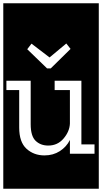

<svg xmlns="http://www.w3.org/2000/svg" viewBox="-32 -937 622 1170"><path d="M-12 213V-917H570V213ZM277 -520 398 -639 372 -672 270 -587 160 -671 134 -637 255 -520ZM394 0H544V-57H464V-445H301V-388H394V-184Q392 -136 355.5 -93Q319 -50 262 -50Q215 -50 185 -79Q155 -108 155 -180V-445H7V-388H85V-160Q85 -71 129.5 -30.5Q174 10 239 10Q292 10 332.5 -16Q373 -42 394 -84Z"/></svg>

Font: Zilla Slab Highlight
Style: Regular
Weight: 400
Designer: Typotheque Type Foundry
Foundry: Typotheque type foundry
Version: Version 1.1; 2017; ttfautohint (v1.6)